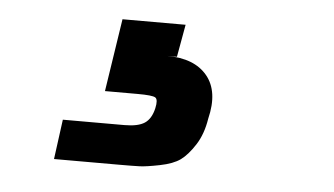

<svg xmlns="http://www.w3.org/2000/svg" viewBox="-33 -96 685 394"><g transform="rotate(5 309.0 101.0)"><path d="M90 250 101 168H228Q256 168 269.5 159Q283 150 288 128Q292 110 286 106Q280 102 249 102H182L205 -48H335L323 19H303Q359 19 385.5 51Q412 83 398 140Q393 172 378.5 194.5Q364 217 349.5 227.5Q335 238 307.5 243.5Q280 249 266.5 249.5Q253 250 223 250Z"/></g></svg>

Font: Hermit
Style: Bold Italic
Weight: 700
Italic angle: -10°
Designer: Pablo Caro
Version: Version 2.000;PS 002.000;hotconv 1.0.88;makeotf.lib2.5.64775